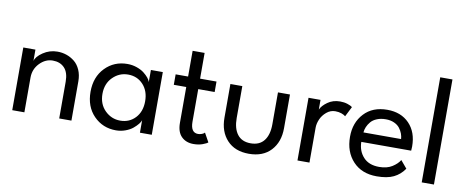

<svg xmlns="http://www.w3.org/2000/svg" viewBox="-62 -957 3014 1238"><g transform="rotate(10 1445.0 -338.0)"><path d="M277 -422.5Q308 -422.5 336.5 -412.8Q365 -403 389 -383.8Q413 -364.5 427.5 -331.8Q442 -299 442 -257V0H362V-240.5Q362 -301 333.5 -330.8Q305 -360.5 257 -360.5Q209 -360.5 171.5 -321.5Q134 -282.5 134 -227.5V0H54.5V-410.5H134V-336Q140.5 -365 183 -393.8Q225.5 -422.5 277 -422.5Z M890.5 0V-81.5Q887.5 -71 875.5 -56Q863.5 -41 844.5 -25.2Q825.5 -9.5 796.2 1.2Q767 12 735 12Q648 12 589.5 -47.8Q531 -107.5 531 -205Q531 -302 589.5 -362.2Q648 -422.5 735 -422.5Q767 -422.5 796 -412.5Q825 -402.5 844 -387.8Q863 -373 875 -358.2Q887 -343.5 890 -331.5V-410.5H968V0ZM751 -54.5Q811 -54.5 849.8 -96Q888.5 -137.5 888.5 -205Q888.5 -272.5 849.8 -314.2Q811 -356 751 -356Q693.5 -356 651.2 -314Q609 -272 609 -205Q609 -138 651.2 -96.2Q693.5 -54.5 751 -54.5Z M1052 -410.5H1133.5V-579H1212V-410.5H1319.5V-342H1212V-128.5Q1212 -57 1260.5 -57Q1272 -57 1282.5 -60.8Q1293 -64.5 1297.2 -67.8Q1301.5 -71 1303.5 -73.5L1336 -15Q1328.5 -7.5 1302.5 2.2Q1276.5 12 1242.5 12Q1193.5 12 1163.5 -18Q1133.5 -48 1133.5 -107.5V-342H1052Z M1488.5 -201.5Q1488.5 -133 1517.8 -94.8Q1547 -56.5 1605 -56.5Q1663 -56.5 1692.5 -94.8Q1722 -133 1722 -201.5V-410.5H1800.5V-190Q1800.5 -99 1748.8 -43.5Q1697 12 1605 12Q1513.5 12 1462 -43.5Q1410.5 -99 1410.5 -190V-410.5H1488.5Z M2000.5 0H1922V-410.5H2000.5V-347Q2011.5 -373 2046 -397.8Q2080.5 -422.5 2127.5 -422.5Q2153.5 -422.5 2175.5 -415.5Q2197.5 -408.5 2208 -399.5L2175 -334Q2166.5 -342 2148.5 -348.5Q2130.5 -355 2107.5 -355Q2076 -355 2050.5 -333.5Q2025 -312 2012.8 -283.5Q2000.5 -255 2000.5 -228.5Z M2306.5 -189.5Q2307.5 -129.5 2343.8 -90Q2380 -50.5 2447 -50.5Q2498.5 -50.5 2532 -71.8Q2565.5 -93 2581 -119L2622.5 -69.5Q2595 -29 2552.8 -8.5Q2510.5 12 2442 12Q2344 12 2286.5 -49.5Q2229 -111 2229 -210Q2229 -302.5 2284.8 -362.5Q2340.5 -422.5 2436.5 -422.5Q2526.5 -422.5 2580.5 -366.8Q2634.5 -311 2634.5 -217Q2634.5 -204.5 2633 -189.5ZM2556 -252Q2555 -269.5 2548.5 -287.2Q2542 -305 2529 -322Q2516 -339 2492.2 -349.8Q2468.5 -360.5 2437.5 -360.5Q2405 -360.5 2379.8 -350.2Q2354.5 -340 2340.2 -323Q2326 -306 2318.5 -288.2Q2311 -270.5 2309.5 -252Z M2815.5 0H2735.5V-688H2815.5Z"/></g></svg>

Font: League Spartan
Style: Regular
Weight: 350
Foundry: The League of Moveable Type
Version: Version 2.002